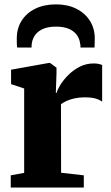

<svg xmlns="http://www.w3.org/2000/svg" viewBox="-20 -838 497 858"><path d="M28 0V-54.5L88 -65.5V-442.5L29.5 -462V-526.5L197 -556.5H204L232.5 -535.5V-511.5L229.5 -423H233Q236.5 -437.5 250 -459.2Q263.5 -481 285.5 -503Q307.5 -525 336.2 -539.8Q365 -554.5 399 -554.5Q412 -554.5 421.5 -552.2Q431 -550 436.5 -547.5V-383.5Q426 -392 407.5 -397.5Q389 -403 358.5 -403Q334 -403 313.5 -398.5Q293 -394 277.8 -387Q262.5 -380 252.5 -372.5L253 -66L354.5 -54.5V0ZM230.5 -818.5Q282 -818.5 321 -799Q360 -779.5 381.8 -745Q403.5 -710.5 403.5 -666Q403.5 -656 403 -644.2Q402.5 -632.5 402.5 -625.5H339.5Q340 -629.5 339.5 -635Q339 -640.5 337.5 -647Q334.5 -666.5 322.5 -682.8Q310.5 -699 288 -709Q265.5 -719 230.5 -719Q195.5 -719 172.8 -709Q150 -699 138 -682.8Q126 -666.5 122.5 -646.5Q121.5 -640.5 121.2 -635Q121 -629.5 121 -625.5H57Q55.5 -632.5 55.2 -644.2Q55 -656 55 -666.5Q55 -711 76.5 -745.2Q98 -779.5 137.5 -799Q177 -818.5 230.5 -818.5Z"/></svg>

Font: Merriweather 48pt Black
Style: Regular
Weight: 900
Version: Version 2.100